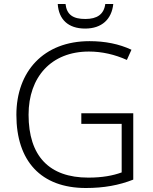

<svg xmlns="http://www.w3.org/2000/svg" viewBox="-20 -931 764 961"><path d="M547 -911H507C500 -859 466 -836 407 -836C346 -836 314 -857 308 -911H269C274 -834 321 -788 406 -788C490 -788 539 -835 547 -911ZM387 -364V-311H589V-68C545 -52 492 -42 422 -42C226 -42 123 -150 123 -357C123 -545 236 -673 425 -673C491 -673 555 -658 615 -631L638 -682C576 -711 506 -725 428 -725C198 -725 62 -573 62 -356C62 -126 184 10 410 10C500 10 576 -4 647 -32V-364Z"/></svg>

Font: Noto Sans Devanagari UI Light
Style: Regular
Weight: 300
Designer: Jelle Bosma - Monotype Design Team
Foundry: Monotype Imaging Inc.
Version: Version 2.004